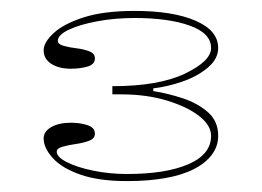

<svg xmlns="http://www.w3.org/2000/svg" viewBox="-20 -743 480 352"><path d="M213 -411Q161 -411 127 -423Q93 -435 76.5 -453.5Q60 -472 60 -489Q60 -502 74 -510Q88 -518 110 -518Q127 -518 140.5 -513.5Q154 -509 154 -498Q154 -489 143.5 -485Q133 -481 119 -479Q105 -477 94.5 -474Q84 -471 84 -465Q84 -455 103 -445.5Q122 -436 151.5 -430Q181 -424 213 -424Q284 -424 325.5 -442Q367 -460 367 -494Q367 -513 345.5 -530Q324 -547 286.5 -558.5Q249 -570 202 -570H186V-585Q271 -585 319 -608Q367 -631 367 -655Q367 -682 328 -696Q289 -710 227 -710Q191 -710 158.5 -704Q126 -698 106 -688.5Q86 -679 86 -668Q86 -662 96.5 -659Q107 -656 120 -654.5Q133 -653 143.5 -649Q154 -645 154 -636Q154 -625 140.5 -621Q127 -617 110 -617Q88 -617 74 -626Q60 -635 60 -651Q60 -665 78 -682Q96 -699 133 -711Q170 -723 227 -723Q297 -723 338.5 -705Q380 -687 380 -655Q380 -635 361 -619Q342 -603 314.5 -593.5Q287 -584 261 -581V-576Q287 -572 314.5 -563Q342 -554 361 -537.5Q380 -521 380 -494Q380 -475 368.5 -459.5Q357 -444 335.5 -433Q314 -422 283 -416.5Q252 -411 213 -411Z"/></svg>

Font: Kalnia Expanded Thin
Style: Regular
Weight: 250
Width: 7
Designer: Frida Medrano
Foundry: Frida Medrano
Version: Version 1.105